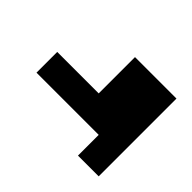

<svg xmlns="http://www.w3.org/2000/svg" viewBox="-141 -824 1023 1023"><g transform="rotate(-45 371.0 -312.5)"><path d="M664.1 0H78.1V-156.2H234.4V-625H390.6V-312.5H664.1Z"/></g></svg>

Font: Sorena-Fanum Normal
Style: Regular
Weight: 400
Designer: Mohammad Darvishi
Version: Version 1.000;March 20, 2024;FontCreator 15.0.0.2958 64-bit